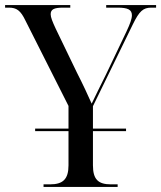

<svg xmlns="http://www.w3.org/2000/svg" viewBox="-24 -734 633 754"><path d="M147 0H438V-10H412C361 -10 341 -30 341 -85V-219H471V-229H341V-317L498 -639C523 -690 538 -704 570 -704H589V-714H393V-704H438C478 -704 494 -696 494 -674C494 -660 487 -641 473 -611L392 -441C370 -398 349 -353 336 -327C321 -361 302 -402 278 -449L194 -623C182 -649 175 -666 175 -678C175 -697 188 -704 223 -704H252V-714H-4V-704H11C41 -704 57 -693 76 -653L245 -318V-229H114V-219H245V-85C245 -30 223 -10 172 -10H147Z"/></svg>

Font: Noto Serif Display SemiCondensed
Style: Regular
Weight: 400
Width: 4
Designer: Monotype Design Team
Foundry: Monotype Imaging Inc.
Version: Version 2.009